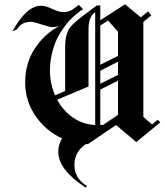

<svg xmlns="http://www.w3.org/2000/svg" viewBox="-20 -654 758 884"><path d="M322.5 105Q322.5 137.5 338.3 162.5Q354.2 187.5 380 201.7L375 210Q248.3 127.5 248.3 45Q248.3 11.7 265.8 -16.7Q190 -51.7 142.9 -121.2Q95.8 -190.8 95.8 -274.2Q95.8 -363.3 141.2 -432.1Q186.7 -500.8 257.5 -536.7Q240 -529.2 220.8 -529.2Q210 -529.2 185.4 -537.1Q160.8 -545 140.8 -550.8Q120.8 -556.7 96.7 -550Q72.5 -543.3 57.5 -518.3L37.5 -510Q101.7 -627.5 169.2 -627.5Q190 -627.5 220.8 -612.9Q251.7 -598.3 272.5 -598.3Q279.2 -598.3 285 -599.2Q290.8 -600 297.1 -602.5Q303.3 -605 307.1 -606.2Q310.8 -607.5 317.5 -612.5Q324.2 -617.5 325.4 -618.3Q326.7 -619.2 334.6 -625.4Q342.5 -631.7 342.5 -631.7L362.5 -611.7Q355 -607.5 350.4 -604.2Q345.8 -600.8 328.3 -586.2Q310.8 -571.7 297.9 -557.5Q285 -543.3 267.5 -517.9Q250 -492.5 238.3 -466.2Q226.7 -440 218.3 -403.8Q210 -367.5 210 -329.2Q210 -270 233.3 -215L280 -235V-438.3Q280 -463.3 283.3 -480.4Q286.7 -497.5 293.3 -512.5Q300 -527.5 319.2 -545.4Q338.3 -563.3 360 -580Q381.7 -596.7 425 -628.3L441.7 -629.2V-560.8L555.8 -634.2L628.3 -574.2L661.7 -601.7L676.7 -583.3L640 -553.3V-115.8L680 -80.8L705.8 -102.5L718.3 -90.8L607.5 0L514.2 -78.3L385 9.2Q380.8 9.2 375.8 9.2Q364.2 16.7 354.6 26.2Q345 35.8 337.9 47.5Q330.8 59.2 326.7 74.2Q322.5 89.2 322.5 105ZM418.3 -598.3Q401.7 -585.8 394.2 -565.8Q386.7 -545.8 387.5 -510.8V-255.8L243.3 -195Q270 -145 315 -113.3Q360 -81.7 418.3 -78.3Q418.3 -165 418.3 -338.3Q418.3 -511.7 418.3 -598.3ZM441.7 -355.8 523.3 -396.7V-508.3L477.5 -559.2L441.7 -536.7ZM441.7 -328.3V-268.3L523.3 -309.2V-370ZM441.7 -241.7V-78.3Q448.3 -78.3 455 -79.2L523.3 -125V-282.5Z"/></svg>

Font: Chomsky
Style: Regular
Weight: 400
Version: Version 2.3